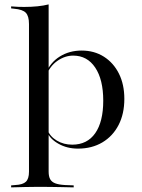

<svg xmlns="http://www.w3.org/2000/svg" viewBox="-20 -652 634 859"><path d="M153.2 183.9Q121 183.9 92.3 184.7Q63.7 185.5 29.8 186.3V177.4L48.4 175.8Q82.3 174.2 96 160.9Q109.7 147.6 109.7 116.1V-207.3H197.6V116.1Q197.6 137.1 204.4 149.6Q211.3 162.1 227 168.1Q242.7 174.2 270.2 175.8L309.7 177.4V186.3Q280.6 185.5 255.2 185.1Q229.8 184.7 205.2 184.3Q180.6 183.9 153.2 183.9ZM345.2 -425.8Q401.6 -425.8 444.8 -398.4Q487.9 -371 512.1 -322.6Q536.3 -274.2 536.3 -209.7Q536.3 -142.7 510.5 -92.7Q484.7 -42.7 437.9 -14.9Q391.1 12.9 329 12.9Q279.8 12.9 241.5 -8.9Q203.2 -30.6 191.1 -61.3L192.7 -70.2Q204 -41.1 234.3 -23Q264.5 -4.8 303.2 -4.8Q370.2 -4.8 406 -56Q441.9 -107.3 441.9 -201.6Q441.9 -296 406 -349.6Q370.2 -403.2 307.3 -403.2Q271 -403.2 237.5 -380.2Q204 -357.3 187.1 -314.5L184.7 -323.4Q204.8 -372.6 247.6 -399.2Q290.3 -425.8 345.2 -425.8ZM109.7 -207.3V-544.4Q109.7 -579.8 95.6 -594.8Q81.5 -609.7 43.5 -612.9L29.8 -614.5V-623.4Q50 -621.8 62.5 -621.4Q75 -621 88.7 -621Q120.2 -621 147.6 -623.8Q175 -626.6 197.6 -632.3V-623.4V-207.3Z"/></svg>

Font: Playfair 144pt SemiExpanded Medium
Style: Regular
Weight: 500
Width: 6
Designer: Claus Eggers Sørensen
Foundry: Claus Eggers Sørensen
Version: Version 2.203